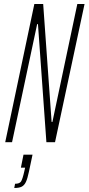

<svg xmlns="http://www.w3.org/2000/svg" viewBox="-20 -708 441 956"><path d="M6 0 151 -688H195L237 -101H241L365 -688H401L254 0H211L169 -588H165L40 0ZM101 145 105 127H84L97 62H142L124 147Q117 181 109 198Q101 215 88 221.5Q75 228 51 228L55 207Q77 207 84.5 196Q92 185 101 145Z"/></svg>

Font: Saira Ultra Condensed Thin
Style: Italic
Weight: 100
Width: 1
Italic angle: -12°
Designer: Hector Gatti with collaboration of the Omnibus-Type team
Foundry: Omnibus-Type
Version: Version 1.001; ttfautohint (v1.8)